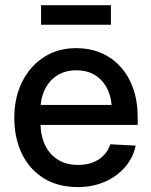

<svg xmlns="http://www.w3.org/2000/svg" viewBox="-20 -722 594 753"><path d="M284.7 11.7Q207.5 11.7 151.6 -22.9Q95.7 -57.6 65.9 -118.9Q36.1 -180.2 36.1 -259.8Q36.1 -339.4 66.9 -401.1Q97.7 -462.9 152.3 -498Q207 -533.2 278.3 -533.2Q331.5 -533.2 375.7 -514.6Q419.9 -496.1 452.1 -460.7Q484.4 -425.3 502.2 -375.2Q520 -325.2 520 -262.7V-231.9H85.4V-310.5H465.8L418.9 -286.1Q418.9 -335 402.1 -370.8Q385.3 -406.7 354 -426.5Q322.8 -446.3 279.3 -446.3Q236.3 -446.3 204.8 -426.5Q173.3 -406.7 156 -371.3Q138.7 -335.9 138.7 -289.1V-242.2Q138.7 -191.9 156.2 -154.3Q173.8 -116.7 206.8 -95.9Q239.7 -75.2 286.1 -75.2Q319.3 -75.2 344.7 -85.2Q370.1 -95.2 387.5 -113.5Q404.8 -131.8 412.6 -156.2L512.2 -150.9Q502 -103 470.2 -66.4Q438.5 -29.8 390.9 -9Q343.3 11.7 284.7 11.7ZM415 -701.7V-625H141.1V-701.7Z"/></svg>

Font: Inter 28pt Medium
Style: Regular
Weight: 500
Designer: Rasmus Andersson
Foundry: rsms
Version: Version 4.001;git-66647c0bb